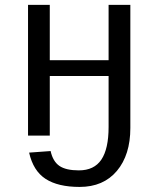

<svg xmlns="http://www.w3.org/2000/svg" viewBox="-20 -548 640 776"><path d="M184.6 62.5Q193.8 104.5 220.2 122.6Q246.6 140.6 298.8 140.6Q360.4 140.6 389.6 97.2Q418.9 53.7 418.9 -34.7V-240.7H181.2V0H93.3V-528.3H181.2V-304.7H418.9V-528.3H506.8V-30.8Q506.8 78.1 452.4 142.8Q397.9 207.5 301.8 207.5Q214.4 207.5 164.3 175Q114.3 142.6 97.7 68.8Z"/></svg>

Font: Courier New
Style: Regular
Weight: 400
Designer: Steve Matteson
Foundry: Ascender Corporation
Version: Version 2.00.3